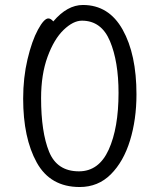

<svg xmlns="http://www.w3.org/2000/svg" viewBox="-20 -718 640 771"><path d="M313 -698Q417 -698 472.5 -599Q528 -500 528 -339Q528 -238 502 -153.5Q476 -69 425 -18Q374 33 300 33Q182 33 127.5 -65.5Q73 -164 73 -322Q73 -406 90.5 -480Q108 -554 132.5 -599Q157 -644 174 -644Q184 -644 194 -632Q250 -698 313 -698ZM456 -345Q456 -471 421.5 -553Q387 -635 309 -635Q274 -635 235.5 -598Q197 -561 171 -490Q145 -419 145 -324Q145 -188 177 -109Q209 -30 297 -30Q377 -30 416.5 -117Q456 -204 456 -345Z"/></svg>

Font: Iansui
Style: Regular
Weight: 400
Designer: But Ko / Fontworks Inc.
Foundry: zi-hi.com / Fontworks Inc.
Version: Version 1.002